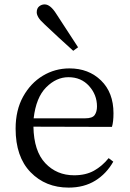

<svg xmlns="http://www.w3.org/2000/svg" viewBox="-20 -839 589 873"><path d="M335 -624 313 -608Q244 -670 183 -728Q162 -747 154.5 -760Q147 -773 147 -783Q147 -801 158 -810Q169 -819 183 -819Q209 -819 236 -776ZM133 -301H367Q400 -301 410.5 -316Q421 -331 421 -355Q421 -408 385 -448Q349 -488 291 -488Q236 -488 190 -442Q144 -396 133 -301ZM489 -262 132 -263Q134 -152 186 -97Q238 -42 317 -42Q370 -42 407.5 -63Q445 -84 474 -120L495 -104Q464 -49 413 -17.5Q362 14 292 14Q187 14 119 -56Q51 -126 51 -254Q51 -338 85 -399.5Q119 -461 174.5 -494.5Q230 -528 296 -528Q383 -528 439.5 -473Q496 -418 496 -324Q496 -285 489 -262Z"/></svg>

Font: Han-Nom Khai
Style: Regular
Weight: 400
Version: Version 1.200;June 22, 2023;FontCreator 14.0.0.2814 64-bit